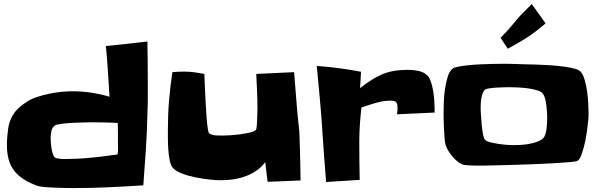

<svg xmlns="http://www.w3.org/2000/svg" viewBox="-20 -953 3017 961"><path d="M719.7 -543Q719.7 -502 719.7 -461.9Q719.7 -421.9 717.8 -380.9Q715.8 -291 710 -202.6Q704.1 -114.3 697.3 -25.4Q608.4 -19.5 521.5 -15.6Q434.6 -11.7 345.7 -11.7Q334 -11.7 308.6 -12.2Q283.2 -12.7 254.4 -13.7Q225.6 -14.6 200.2 -17.1Q174.8 -19.5 163.1 -24.4Q87.9 -51.8 51.3 -98.1Q14.6 -144.5 14.6 -226.6V-242.2Q16.6 -278.3 20.5 -306.6Q24.4 -335 34.7 -358.4Q44.9 -381.8 63 -401.9Q81.1 -421.9 112.3 -442.4Q133.8 -457 163.1 -466.8Q192.4 -476.6 224.1 -483.4Q255.9 -490.2 286.6 -493.2Q317.4 -496.1 342.8 -496.1Q389.6 -496.1 436 -489.3Q482.4 -482.4 528.3 -468.8Q523.4 -533.2 520 -596.2Q516.6 -659.2 509.8 -722.7Q562.5 -727.5 614.3 -733.4Q666 -739.3 717.8 -745.1Q718.8 -694.3 719.2 -644Q719.7 -593.8 719.7 -543ZM570.3 -248Q570.3 -270.5 570.3 -293Q570.3 -315.4 569.3 -337.9Q507.8 -340.8 446.3 -340.8Q437.5 -340.8 409.2 -340.3Q380.9 -339.8 349.1 -338.4Q317.4 -336.9 290 -333.5Q262.7 -330.1 254.9 -325.2Q240.2 -314.5 236.8 -294.9Q233.4 -275.4 233.4 -258.8Q233.4 -251 234.4 -237.8Q235.4 -224.6 237.8 -210.4Q240.2 -196.3 244.1 -184.1Q248 -171.9 252.9 -166Q255.9 -163.1 263.2 -161.1Q270.5 -159.2 279.3 -158.2Q288.1 -157.2 296.4 -157.2Q304.7 -157.2 309.6 -157.2Q365.2 -157.2 419.9 -162.1Q474.6 -167 530.3 -174.8Q538.1 -176.8 548.8 -177.2Q559.6 -177.7 568.4 -180.7V-182.6Q568.4 -183.6 569.3 -184.6Q571.3 -200.2 570.8 -215.8Q570.3 -231.4 570.3 -248Z M1484.4 -49.8 1319.3 -43 1307.6 -141.6Q1289.1 -116.2 1263.2 -98.6Q1237.3 -81.1 1207.5 -70.3Q1177.7 -59.6 1146 -55.2Q1114.3 -50.8 1084 -50.8Q1060.5 -50.8 1025.9 -54.7Q991.2 -58.6 955.6 -65.9Q919.9 -73.2 889.6 -85Q859.4 -96.7 845.7 -112.3Q835 -124 829.6 -149.9Q824.2 -175.8 822.3 -205.1Q820.3 -234.4 820.3 -261.7Q820.3 -289.1 820.3 -305.7Q820.3 -378.9 826.2 -450.2Q832 -521.5 842.8 -591.8Q870.1 -594.7 901.4 -594.7Q926.8 -594.7 952.1 -591.3Q977.5 -587.9 1002.9 -583Q1002.9 -578.1 1003.9 -554.7Q1004.9 -531.2 1006.3 -499Q1007.8 -466.8 1009.8 -430.2Q1011.7 -393.6 1014.2 -362.3Q1016.6 -331.1 1020 -309.1Q1023.4 -287.1 1027.3 -285.2Q1042 -276.4 1059.6 -275.4Q1077.1 -274.4 1093.8 -274.4Q1105.5 -274.4 1130.4 -275.9Q1155.3 -277.3 1181.6 -280.8Q1208 -284.2 1230.5 -289.6Q1252.9 -294.9 1260.7 -302.7Q1263.7 -305.7 1265.1 -321.3Q1266.6 -336.9 1267.1 -355.5Q1267.6 -374 1268.1 -390.1Q1268.6 -406.2 1268.6 -409.2Q1268.6 -453.1 1266.6 -496.1Q1264.6 -539.1 1262.7 -583L1452.1 -591.8Q1458 -523.4 1462.9 -455.6Q1467.8 -387.7 1475.6 -319.3Q1478.5 -296.9 1479 -273.4Q1479.5 -250 1480.5 -226.6Q1482.4 -182.6 1482.9 -138.7Q1483.4 -94.7 1484.4 -49.8Z M2155.3 -412.1V-389.6L1966.8 -380.9Q1969.7 -393.6 1969.7 -410.2Q1969.7 -434.6 1962.9 -441.9Q1956.1 -449.2 1932.6 -449.2Q1899.4 -449.2 1859.4 -437.5Q1819.3 -425.8 1789.1 -415Q1784.2 -372.1 1781.2 -329.1Q1778.3 -286.1 1778.3 -243.2Q1778.3 -195.3 1778.8 -147.9Q1779.3 -100.6 1780.3 -52.7L1612.3 -42Q1607.4 -104.5 1602.5 -166.5Q1597.7 -228.5 1593.8 -291Q1588.9 -374 1581.1 -456.5Q1573.2 -539.1 1565.4 -623Q1621.1 -619.1 1676.3 -611.8Q1731.4 -604.5 1787.1 -593.8L1782.2 -511.7Q1811.5 -535.2 1838.4 -552.2Q1865.2 -569.3 1893.1 -581.1Q1920.9 -592.8 1952.1 -598.1Q1983.4 -603.5 2021.5 -603.5Q2046.9 -603.5 2074.2 -598.1Q2101.6 -592.8 2121.1 -573.2Q2130.9 -562.5 2137.7 -541Q2144.5 -519.5 2148.4 -495.6Q2152.3 -471.7 2153.8 -448.7Q2155.3 -425.8 2155.3 -412.1Z M2925.8 -386.7Q2925.8 -378.9 2925.8 -371.6Q2925.8 -364.3 2924.8 -356.4Q2923.8 -342.8 2919.9 -311.5Q2916 -280.3 2909.2 -246.6Q2902.3 -212.9 2892.6 -184.6Q2882.8 -156.2 2871.1 -148.4Q2865.2 -144.5 2831.5 -141.6Q2797.9 -138.7 2749.5 -135.7Q2701.2 -132.8 2644.5 -130.9Q2587.9 -128.9 2536.6 -127.4Q2485.4 -126 2446.8 -125Q2408.2 -124 2395.5 -124Q2389.6 -124 2375.5 -124Q2361.3 -124 2345.7 -124.5Q2330.1 -125 2316.4 -126Q2302.7 -127 2296.9 -128.9Q2283.2 -133.8 2269.5 -145Q2255.9 -156.2 2244.1 -170.4Q2232.4 -184.6 2223.1 -199.7Q2213.9 -214.8 2210 -228.5Q2207 -239.3 2205.1 -261.2Q2203.1 -283.2 2202.1 -307.1Q2201.2 -331.1 2200.7 -353.5Q2200.2 -376 2200.2 -387.7Q2200.2 -406.2 2201.2 -439Q2202.1 -471.7 2207 -505.9Q2211.9 -540 2221.2 -569.8Q2230.5 -599.6 2248 -611.3Q2255.9 -616.2 2277.3 -620.1Q2298.8 -624 2328.1 -627Q2357.4 -629.9 2390.6 -631.3Q2423.8 -632.8 2455.6 -633.3Q2487.3 -633.8 2514.6 -633.8Q2542 -633.8 2558.6 -632.8Q2573.2 -631.8 2600.6 -631.3Q2627.9 -630.9 2661.6 -629.9Q2695.3 -628.9 2731.4 -626.5Q2767.6 -624 2798.8 -620.1Q2830.1 -616.2 2854 -609.9Q2877.9 -603.5 2885.7 -594.7Q2898.4 -581.1 2906.2 -553.7Q2914.1 -526.4 2918.5 -495.6Q2922.9 -464.8 2924.3 -435.1Q2925.8 -405.3 2925.8 -386.7ZM2718.8 -366.2Q2718.8 -377.9 2717.8 -393.6Q2716.8 -409.2 2714.8 -425.3Q2712.9 -441.4 2709 -456.5Q2705.1 -471.7 2699.2 -481.4Q2691.4 -494.1 2668.9 -501Q2646.5 -507.8 2619.6 -511.2Q2592.8 -514.6 2566.9 -515.6Q2541 -516.6 2528.3 -516.6Q2521.5 -516.6 2503.9 -516.1Q2486.3 -515.6 2467.3 -514.6Q2448.2 -513.7 2431.6 -511.2Q2415 -508.8 2410.2 -505.9Q2401.4 -500 2396.5 -487.8Q2391.6 -475.6 2389.2 -460.9Q2386.7 -446.3 2386.2 -432.1Q2385.7 -418 2385.7 -409.2Q2385.7 -400.4 2387.2 -377.4Q2388.7 -354.5 2391.1 -328.6Q2393.6 -302.7 2397.5 -281.2Q2401.4 -259.8 2407.2 -253.9Q2414.1 -246.1 2433.1 -241.2Q2452.1 -236.3 2474.1 -232.9Q2496.1 -229.5 2516.6 -228Q2537.1 -226.6 2545.9 -226.6Q2561.5 -226.6 2583 -227.5Q2604.5 -228.5 2626.5 -232.4Q2648.4 -236.3 2668 -243.2Q2687.5 -250 2699.2 -261.7Q2706.1 -268.6 2710 -282.2Q2713.9 -295.9 2715.8 -311.5Q2717.8 -327.1 2718.3 -342.3Q2718.8 -357.4 2718.8 -366.2ZM2710.9 -835.9Q2686.5 -815.4 2664.6 -798.3Q2642.6 -781.2 2620.1 -766.6Q2597.7 -752 2573.7 -738.3Q2549.8 -724.6 2521.5 -709L2485.4 -763.7Q2502.9 -781.2 2519 -798.8Q2535.2 -816.4 2550.8 -835.9Q2571.3 -862.3 2594.7 -885.7Q2618.2 -909.2 2641.6 -932.6Z"/></svg>

Font: Slackey
Style: Regular
Weight: 400
Designer: Squid
Foundry: Font Diner, Inc DBA Sideshow
Version: Version 1.000